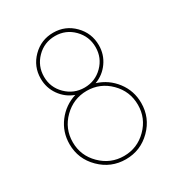

<svg xmlns="http://www.w3.org/2000/svg" viewBox="-181 -881 944 1012"><g transform="rotate(-30 291.0 -375.0)"><path d="M352.5 -417.5Q421.2 -396.2 465 -338.8Q508.8 -281.2 508.8 -207.5Q508.8 -117.5 445 -53.8Q381.2 10 291.2 10Q201.2 10 136.9 -53.8Q72.5 -117.5 72.5 -207.5Q72.5 -281.2 116.2 -338.8Q160 -396.2 228.8 -417.5Q177.5 -436.2 145.6 -481.2Q113.8 -526.2 113.8 -582.5Q113.8 -656.2 165.6 -708.1Q217.5 -760 291.2 -760Q365 -760 416.2 -708.1Q467.5 -656.2 467.5 -582.5Q467.5 -526.2 435.6 -481.2Q403.8 -436.2 352.5 -417.5ZM291.2 -740Q225 -740 179.4 -693.8Q133.8 -647.5 133.8 -582.5Q133.8 -517.5 180 -471.9Q226.2 -426.2 291.2 -426.2Q356.2 -426.2 401.9 -471.9Q447.5 -517.5 447.5 -582.5Q447.5 -647.5 401.9 -693.8Q356.2 -740 291.2 -740ZM488.8 -207.5Q488.8 -290 430.6 -348.1Q372.5 -406.2 291.2 -406.2Q210 -406.2 151.2 -348.1Q92.5 -290 92.5 -207.5Q92.5 -126.2 151.2 -68.1Q210 -10 291.2 -10Q372.5 -10 430.6 -68.1Q488.8 -126.2 488.8 -207.5Z"/></g></svg>

Font: Now Thin
Style: Regular
Weight: 250
Designer: Alfredo Marco Pradil
Foundry: Alfredo Marco Pradil
Version: Version 1.002;PS 001.002;hotconv 1.0.88;makeotf.lib2.5.64775